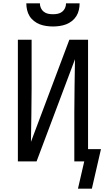

<svg xmlns="http://www.w3.org/2000/svg" viewBox="-20 -975 640 1160"><path d="M300 -815Q280 -815 259.5 -818Q239 -821 220.5 -828Q202 -835 185.5 -848Q169 -861 158.5 -878Q148 -895 143.5 -915Q139 -935 139 -955H221Q221 -940 227 -926.5Q233 -913 244.5 -904Q256 -895 270.5 -892Q285 -889 300 -889Q315 -889 329.5 -892Q344 -895 355.5 -904Q367 -913 373 -926.5Q379 -940 379 -955H461Q461 -935 456.5 -915Q452 -895 441.5 -878Q431 -861 414.5 -848Q398 -835 379.5 -828Q361 -821 340.5 -818Q320 -815 300 -815ZM535 165H451L489 0H429V-294Q429 -375 430.5 -455.5Q432 -536 433 -617L201 0H88V-735H171V-441Q171 -360 169.5 -279.5Q168 -199 167 -118L399 -735H512V-74H590Z"/></svg>

Font: Bmono
Style: Regular
Weight: 400
Monospace: yes
Designer: Belleve Invis
Foundry: Belleve Invis
Version: Version 11.2.2; ttfautohint (v1.8.2)